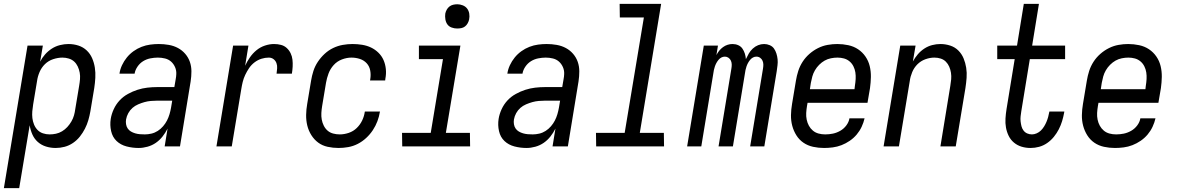

<svg xmlns="http://www.w3.org/2000/svg" viewBox="-48 -755 6068 990"><path d="M-28 215 94 -520H173L159 -437Q169 -457 184.5 -474.5Q200 -492 219.5 -504.5Q239 -517 261.5 -522.5Q284 -528 305 -528Q332 -528 356.5 -520Q381 -512 399 -495Q417 -478 427 -455Q437 -432 441 -406.5Q445 -381 443.5 -354Q442 -327 438 -301L418 -181Q414 -158 407.5 -135.5Q401 -113 390 -91.5Q379 -70 364 -51Q349 -32 328.5 -18Q308 -4 285 2Q262 8 239 8Q213 8 189 0.5Q165 -7 147 -23Q129 -39 119 -61.5Q109 -84 105 -109L51 215ZM208 -62Q224 -62 240.5 -65.5Q257 -69 272 -78Q287 -87 299 -100Q311 -113 320 -128.5Q329 -144 333.5 -160Q338 -176 340 -192L360 -312Q363 -329 364.5 -346.5Q366 -364 363 -380.5Q360 -397 353 -412Q346 -427 334.5 -437.5Q323 -448 307 -453Q291 -458 274 -458Q251 -458 226.5 -450Q202 -442 184 -424.5Q166 -407 156 -383.5Q146 -360 143 -337L123 -217Q120 -199 118.5 -181Q117 -163 119 -146Q121 -129 127.5 -113Q134 -97 145.5 -85Q157 -73 173.5 -67.5Q190 -62 208 -62Z M667 8Q635 8 604.5 0Q574 -8 553 -28Q532 -48 525 -79Q518 -110 523 -142Q527 -167 538.5 -192Q550 -217 568.5 -237Q587 -257 611.5 -270.5Q636 -284 661 -292Q686 -300 711.5 -303Q737 -306 763 -306H851L858 -347Q859 -353 860 -360Q861 -367 861 -373Q862 -392 854.5 -409Q847 -426 834 -437.5Q821 -449 803 -453.5Q785 -458 766 -458Q747 -458 727 -454Q707 -450 690 -439.5Q673 -429 661 -411.5Q649 -394 646 -375H568Q571 -397 581 -418.5Q591 -440 606 -458.5Q621 -477 640.5 -491Q660 -505 682 -513.5Q704 -522 726.5 -525Q749 -528 771 -528Q797 -528 822.5 -523.5Q848 -519 869.5 -507.5Q891 -496 907 -477.5Q923 -459 931 -436Q939 -413 939 -387Q939 -361 935 -335L880 0H801L816 -92Q805 -70 790 -51Q775 -32 755.5 -18.5Q736 -5 712.5 1.5Q689 8 667 8ZM699 -62Q715 -62 732.5 -66Q750 -70 765.5 -80Q781 -90 793 -104Q805 -118 813 -133.5Q821 -149 826 -166Q831 -183 834 -200L840 -236H763Q747 -236 730 -234.5Q713 -233 697 -228.5Q681 -224 664.5 -217Q648 -210 635 -198.5Q622 -187 613.5 -171.5Q605 -156 602 -139Q600 -127 602 -114.5Q604 -102 610.5 -92.5Q617 -83 627 -77Q637 -71 649 -67.5Q661 -64 673.5 -63Q686 -62 699 -62Z M1068 0 1154 -520H1233L1216 -416Q1226 -438 1240.5 -459Q1255 -480 1274.5 -496Q1294 -512 1318 -520Q1342 -528 1365 -528Q1384 -528 1401 -523.5Q1418 -519 1430.5 -507.5Q1443 -496 1450.5 -480.5Q1458 -465 1460 -447.5Q1462 -430 1461 -411.5Q1460 -393 1457 -375H1378Q1380 -389 1381 -403Q1382 -417 1377.5 -429.5Q1373 -442 1362.5 -450Q1352 -458 1338 -458Q1319 -458 1300 -452Q1281 -446 1264.5 -433.5Q1248 -421 1236.5 -404Q1225 -387 1216.5 -369Q1208 -351 1203.5 -332.5Q1199 -314 1196 -295L1147 0Z M1698 8Q1669 8 1641.5 2Q1614 -4 1593 -19.5Q1572 -35 1557.5 -58Q1543 -81 1536.5 -107.5Q1530 -134 1530.5 -162.5Q1531 -191 1536 -219L1556 -339Q1560 -364 1568 -389Q1576 -414 1591 -436.5Q1606 -459 1626 -477.5Q1646 -496 1670 -507.5Q1694 -519 1719.5 -523.5Q1745 -528 1770 -528Q1795 -528 1819.5 -524Q1844 -520 1865 -510Q1886 -500 1903 -483.5Q1920 -467 1929.5 -445.5Q1939 -424 1941.5 -399Q1944 -374 1939 -349L1938 -340H1860L1861 -346Q1865 -369 1861 -391Q1857 -413 1843 -428.5Q1829 -444 1808 -451Q1787 -458 1764 -458Q1740 -458 1715 -448.5Q1690 -439 1672.5 -419.5Q1655 -400 1646 -376Q1637 -352 1633 -328L1613 -208Q1610 -190 1609 -172.5Q1608 -155 1611 -138.5Q1614 -122 1621.5 -107Q1629 -92 1641 -81.5Q1653 -71 1669.5 -66.5Q1686 -62 1704 -62Q1727 -62 1750.5 -70Q1774 -78 1791.5 -95Q1809 -112 1819.5 -134Q1830 -156 1833 -179L1834 -180H1912L1911 -179Q1907 -154 1898 -130Q1889 -106 1874.5 -84Q1860 -62 1840 -43.5Q1820 -25 1796.5 -13Q1773 -1 1747.5 3.5Q1722 8 1698 8Z M2376 0H2026L2025 -70H2173L2236 -450H2112V-520H2326L2251 -70H2375ZM2309 -608Q2295 -608 2281 -613Q2267 -618 2259 -629Q2251 -640 2248.5 -655Q2246 -670 2248 -685Q2250 -695 2255.5 -705Q2261 -715 2269.5 -721.5Q2278 -728 2288.5 -730.5Q2299 -733 2310 -733Q2324 -733 2338 -727.5Q2352 -722 2360.5 -711Q2369 -700 2371.5 -685Q2374 -670 2371 -655Q2369 -645 2363.5 -635Q2358 -625 2349.5 -618.5Q2341 -612 2330.5 -610Q2320 -608 2309 -608Z M2667 8Q2635 8 2604.5 0Q2574 -8 2553 -28Q2532 -48 2525 -79Q2518 -110 2523 -142Q2527 -167 2538.5 -192Q2550 -217 2568.5 -237Q2587 -257 2611.5 -270.5Q2636 -284 2661 -292Q2686 -300 2711.5 -303Q2737 -306 2763 -306H2851L2858 -347Q2859 -353 2860 -360Q2861 -367 2861 -373Q2862 -392 2854.5 -409Q2847 -426 2834 -437.5Q2821 -449 2803 -453.5Q2785 -458 2766 -458Q2747 -458 2727 -454Q2707 -450 2690 -439.5Q2673 -429 2661 -411.5Q2649 -394 2646 -375H2568Q2571 -397 2581 -418.5Q2591 -440 2606 -458.5Q2621 -477 2640.5 -491Q2660 -505 2682 -513.5Q2704 -522 2726.5 -525Q2749 -528 2771 -528Q2797 -528 2822.5 -523.5Q2848 -519 2869.5 -507.5Q2891 -496 2907 -477.5Q2923 -459 2931 -436Q2939 -413 2939 -387Q2939 -361 2935 -335L2880 0H2801L2816 -92Q2805 -70 2790 -51Q2775 -32 2755.5 -18.5Q2736 -5 2712.5 1.5Q2689 8 2667 8ZM2699 -62Q2715 -62 2732.5 -66Q2750 -70 2765.5 -80Q2781 -90 2793 -104Q2805 -118 2813 -133.5Q2821 -149 2826 -166Q2831 -183 2834 -200L2840 -236H2763Q2747 -236 2730 -234.5Q2713 -233 2697 -228.5Q2681 -224 2664.5 -217Q2648 -210 2635 -198.5Q2622 -187 2613.5 -171.5Q2605 -156 2602 -139Q2600 -127 2602 -114.5Q2604 -102 2610.5 -92.5Q2617 -83 2627 -77Q2637 -71 2649 -67.5Q2661 -64 2673.5 -63Q2686 -62 2699 -62Z M3376 0H3026L3025 -70H3173L3272 -665H3148L3147 -735H3361L3251 -70H3375Z M3495 0 3581 -520H3654L3646 -471Q3652 -483 3660.5 -493.5Q3669 -504 3680 -512Q3691 -520 3703.5 -524Q3716 -528 3729 -528Q3745 -528 3758.5 -522Q3772 -516 3780 -504.5Q3788 -493 3792.5 -479Q3797 -465 3798 -450Q3805 -465 3813 -479Q3821 -493 3833.5 -504.5Q3846 -516 3861 -522Q3876 -528 3892 -528Q3907 -528 3921 -522Q3935 -516 3943 -504.5Q3951 -493 3955.5 -478.5Q3960 -464 3961.5 -449Q3963 -434 3961 -418.5Q3959 -403 3957 -388L3893 0H3820L3886 -400Q3888 -411 3888 -421.5Q3888 -432 3884 -441.5Q3880 -451 3871.5 -457Q3863 -463 3852 -463Q3843 -463 3834.5 -458.5Q3826 -454 3819.5 -446Q3813 -438 3808.5 -429.5Q3804 -421 3801 -412Q3798 -403 3796 -394Q3794 -385 3793 -376L3731 0H3657L3723 -400Q3725 -411 3725 -421.5Q3725 -432 3721 -441.5Q3717 -451 3708.5 -457Q3700 -463 3690 -463Q3680 -463 3671.5 -458.5Q3663 -454 3656.5 -446Q3650 -438 3645.5 -429.5Q3641 -421 3638 -412Q3635 -403 3633 -394Q3631 -385 3630 -376L3568 0Z M4201 8Q4172 8 4144.5 2Q4117 -4 4095 -19Q4073 -34 4058.5 -57Q4044 -80 4037 -106.5Q4030 -133 4030.5 -161.5Q4031 -190 4036 -219L4056 -339Q4060 -364 4068 -389Q4076 -414 4090.5 -436.5Q4105 -459 4125.5 -477Q4146 -495 4170 -507Q4194 -519 4219.5 -523.5Q4245 -528 4269 -528Q4298 -528 4326 -522Q4354 -516 4376.5 -501Q4399 -486 4414.5 -463.5Q4430 -441 4436.5 -414Q4443 -387 4442.5 -358.5Q4442 -330 4438 -301L4425 -225H4116L4113 -208Q4110 -190 4109 -172.5Q4108 -155 4111.5 -138Q4115 -121 4123 -106.5Q4131 -92 4143.5 -81.5Q4156 -71 4172.5 -66.5Q4189 -62 4207 -62Q4227 -62 4246.5 -66Q4266 -70 4284.5 -80.5Q4303 -91 4316 -108.5Q4329 -126 4332 -145H4410Q4405 -123 4395 -101.5Q4385 -80 4369.5 -61.5Q4354 -43 4333.5 -29Q4313 -15 4291 -6.5Q4269 2 4246 5Q4223 8 4201 8ZM4358 -295 4360 -312Q4363 -330 4364 -347.5Q4365 -365 4362.5 -381.5Q4360 -398 4352.5 -413Q4345 -428 4332.5 -438.5Q4320 -449 4304 -453.5Q4288 -458 4270 -458Q4254 -458 4236.5 -454.5Q4219 -451 4204 -442.5Q4189 -434 4176 -421Q4163 -408 4154 -392.5Q4145 -377 4140.5 -360.5Q4136 -344 4133 -328L4128 -295Z M4508 0 4594 -520H4673L4659 -438Q4670 -458 4684.5 -475Q4699 -492 4718 -504.5Q4737 -517 4758.5 -522.5Q4780 -528 4801 -528Q4827 -528 4851.5 -520Q4876 -512 4893.5 -494.5Q4911 -477 4920.5 -454Q4930 -431 4934 -405.5Q4938 -380 4936 -353.5Q4934 -327 4930 -301L4880 0H4801L4852 -312Q4855 -329 4856.5 -346Q4858 -363 4855.5 -379.5Q4853 -396 4846.5 -411Q4840 -426 4829 -437Q4818 -448 4802.5 -453Q4787 -458 4770 -458Q4747 -458 4723.5 -449.5Q4700 -441 4682.5 -423.5Q4665 -406 4655.5 -383Q4646 -360 4643 -337L4587 0Z M5266 8Q5242 8 5220 1.5Q5198 -5 5180.5 -19.5Q5163 -34 5153 -54.5Q5143 -75 5139 -97.5Q5135 -120 5136.5 -144Q5138 -168 5142 -193L5184 -450H5094V-520H5196L5231 -735H5309L5274 -520H5444V-450H5262L5218 -181Q5216 -168 5214.5 -155Q5213 -142 5214.5 -129Q5216 -116 5219 -104Q5222 -92 5229.5 -82Q5237 -72 5248.5 -67Q5260 -62 5273 -62Q5285 -62 5297.5 -67.5Q5310 -73 5319.5 -82.5Q5329 -92 5336 -103.5Q5343 -115 5348 -127Q5353 -139 5356.5 -151.5Q5360 -164 5362 -176L5363 -180H5440L5439 -174Q5435 -152 5428.5 -130.5Q5422 -109 5411.5 -88.5Q5401 -68 5386 -49.5Q5371 -31 5351.5 -17.5Q5332 -4 5310 2Q5288 8 5266 8Z M5701 8Q5672 8 5644.5 2Q5617 -4 5595 -19Q5573 -34 5558.5 -57Q5544 -80 5537 -106.5Q5530 -133 5530.5 -161.5Q5531 -190 5536 -219L5556 -339Q5560 -364 5568 -389Q5576 -414 5590.5 -436.5Q5605 -459 5625.5 -477Q5646 -495 5670 -507Q5694 -519 5719.5 -523.5Q5745 -528 5769 -528Q5798 -528 5826 -522Q5854 -516 5876.5 -501Q5899 -486 5914.5 -463.5Q5930 -441 5936.5 -414Q5943 -387 5942.5 -358.5Q5942 -330 5938 -301L5925 -225H5616L5613 -208Q5610 -190 5609 -172.5Q5608 -155 5611.5 -138Q5615 -121 5623 -106.5Q5631 -92 5643.5 -81.5Q5656 -71 5672.5 -66.5Q5689 -62 5707 -62Q5727 -62 5746.5 -66Q5766 -70 5784.5 -80.5Q5803 -91 5816 -108.5Q5829 -126 5832 -145H5910Q5905 -123 5895 -101.5Q5885 -80 5869.5 -61.5Q5854 -43 5833.5 -29Q5813 -15 5791 -6.5Q5769 2 5746 5Q5723 8 5701 8ZM5858 -295 5860 -312Q5863 -330 5864 -347.5Q5865 -365 5862.5 -381.5Q5860 -398 5852.5 -413Q5845 -428 5832.5 -438.5Q5820 -449 5804 -453.5Q5788 -458 5770 -458Q5754 -458 5736.5 -454.5Q5719 -451 5704 -442.5Q5689 -434 5676 -421Q5663 -408 5654 -392.5Q5645 -377 5640.5 -360.5Q5636 -344 5633 -328L5628 -295Z"/></svg>

Font: Iosevka Oblique
Style: Regular
Weight: 400
Italic angle: -9°
Monospace: yes
Designer: Belleve Invis
Foundry: Belleve Invis
Version: Version 32.5.0; ttfautohint (v1.8.4)